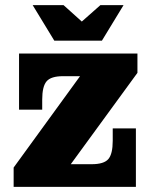

<svg xmlns="http://www.w3.org/2000/svg" viewBox="-20 -726 592 746"><path d="M33 -75 291 -430 514 -443 255 -88ZM33 0V-75L255 -88H508V0ZM54 -300V-430H225Q178 -430 161 -410Q144 -390 144 -339V-300ZM336 -88Q384 -88 401 -108Q418 -128 418 -179V-227H508V-88ZM54 -430V-518H514V-443L291 -430ZM191 -568 107 -706H227L336 -608H259L370 -706H460L376 -568Z"/></svg>

Font: Montagu Slab
Style: Bold
Weight: 700
Designer: Florian Karsten
Foundry: Florian Karsten
Version: Version 1.000